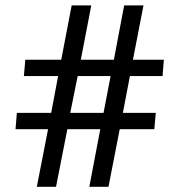

<svg xmlns="http://www.w3.org/2000/svg" viewBox="-20 -719 675 718"><path d="M242.7 -296.9H367.2L393.6 -434.6H270.5ZM117.7 -20.5 159.7 -235.8H38.1L43 -296.9H171.4L197.3 -434.6H69.3L74.7 -495.6H209L248 -698.7H321.3L282.2 -495.6H405.8L444.3 -698.7H516.6L477.1 -495.6H592.8L587.9 -434.6H465.8L439.5 -296.9H562.5L557.1 -235.8H427.7L385.7 -20.5H314L355 -235.8H231.9L189.5 -20.5Z"/></svg>

Font: Muli
Style: Regular
Weight: 400
Designer: Vernon Adams
Foundry: newtypography
Version: Version 2; ttfautohint (v1.00rc1.6-4cba) -l 8 -r 50 -G 200 -